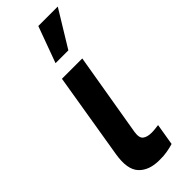

<svg xmlns="http://www.w3.org/2000/svg" viewBox="-260 -807 838 838"><g transform="rotate(-45 158.5 -388.0)"><path d="M106.9 -545.9H232.4L167 -158.7Q161.6 -124.5 176.3 -113.5Q190.9 -102.5 217.3 -102.5Q230 -102.5 241.5 -104Q252.9 -105.5 260.7 -106.4L244.1 -6.3Q226.6 -1 204.8 2.9Q183.1 6.8 158.2 6.3Q93.8 6.8 60.5 -28.6Q27.3 -64 41 -147ZM135.3 -613.8 196.8 -781.7H316.9L214.4 -613.8Z"/></g></svg>

Font: Inter Display Semi Bold
Style: Italic
Weight: 600
Italic angle: -9.39999°
Designer: Rasmus Andersson
Foundry: rsms
Version: Version 4.000;git-4fc901f